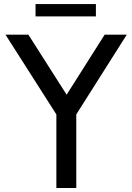

<svg xmlns="http://www.w3.org/2000/svg" viewBox="-20 -944 664 964"><path d="M263 0V-369.5L7.5 -770H122.5L314.5 -468.5L505.5 -770H616.5L363 -369.5V0ZM158.5 -923.5H461.5V-861.5H158.5Z"/></svg>

Font: Junction Medium
Style: Regular
Weight: 500
Designer: Caroline Hadilaksono
Foundry: Caroline Hadilaksono, Tyler Finck, The League of Moveable Type
Version: Version 2.000; ttfautohint (v1.8.3)